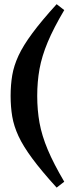

<svg xmlns="http://www.w3.org/2000/svg" viewBox="-20 -734 336 895"><path d="M153.5 -287Q153.5 -221 164.2 -161.5Q175 -102 202.5 -36.5Q230 29 279.5 113L244 140.5Q173.5 63 130.8 5.2Q88 -52.5 66.2 -99.5Q44.5 -146.5 37 -191.2Q29.5 -236 29.5 -287Q29.5 -338 37 -382.8Q44.5 -427.5 66.2 -474.5Q88 -521.5 130.8 -579.2Q173.5 -637 244 -714.5L279.5 -687Q230 -603.5 202.5 -537.8Q175 -472 164.2 -412.5Q153.5 -353 153.5 -287Z"/></svg>

Font: Newsreader 16pt ExtraBold
Style: Regular
Weight: 800
Designer: Hugues Gentile
Foundry: Production Type
Version: Version 1.003; ttfautohint (v1.8.3)